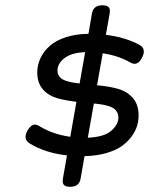

<svg xmlns="http://www.w3.org/2000/svg" viewBox="-20 -661 640 742"><path d="M335.4 -608.9 321.8 -530.3Q273.4 -529.8 234.9 -517.3Q196.3 -504.9 172.6 -483.9Q148.9 -462.9 136.5 -436.5Q124 -410.2 124 -380.4Q124 -341.8 144.5 -317.1Q165 -292.5 200.2 -281.7Q231 -272.9 275.4 -267.6L251.5 -132.3Q183.1 -142.1 130.9 -174.3Q105 -190.4 85.9 -155.8Q67.9 -123 95.2 -106.4Q155.3 -69.8 238.8 -60.5L223.1 29.3Q220.2 45.9 226.8 53.5Q233.4 61 251.5 61Q286.1 61 291.5 29.3L306.6 -57.6Q354 -58.6 391.4 -69.6Q428.7 -80.6 451.4 -96.9Q474.1 -113.3 489.3 -134.5Q504.4 -155.8 510 -175.5Q515.6 -195.3 515.6 -214.8Q515.6 -255.9 494.4 -281.2Q473.1 -306.6 437 -317.4Q403.8 -327.1 355 -331.5L377 -455.1Q438.5 -445.8 484.9 -418.9Q511.7 -403.8 529.3 -439Q546.4 -472.7 518.6 -487.8Q464.4 -517.1 389.2 -526.4L403.8 -608.9Q406.7 -625.5 400.1 -633.1Q393.6 -640.6 375.5 -640.6Q340.8 -640.6 335.4 -608.9ZM437.5 -206.5Q437.5 -179.7 409.7 -155.5Q381.8 -131.3 319.3 -128.9L342.8 -261.2Q360.8 -259.3 372.8 -257.3Q384.8 -255.4 398.2 -251.5Q411.6 -247.6 419.4 -242.2Q427.2 -236.8 432.4 -227.8Q437.5 -218.8 437.5 -206.5ZM287.6 -338.4Q272 -340.3 261.7 -342Q251.5 -343.8 239 -347.4Q226.6 -351.1 219.2 -356Q211.9 -360.8 207 -369.1Q202.1 -377.4 202.1 -388.2Q202.1 -416 229.7 -436.8Q257.3 -457.5 309.1 -459.5Z"/></svg>

Font: Courier Prime Sans
Style: Regular
Weight: 300
Italic angle: -10°
Designer: Alan Dague-Greene
Foundry: Quote-Unquote Apps
Version: Version 3.23